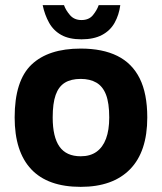

<svg xmlns="http://www.w3.org/2000/svg" viewBox="-20 -712 630 747"><path d="M294 15Q166 15 101.5 -53.5Q37 -122 37 -255Q37 -398 102.5 -460.5Q168 -523 294 -523Q379 -523 436.5 -494.5Q494 -466 523.5 -407Q553 -348 553 -255Q553 -122 486 -53.5Q419 15 294 15ZM294 -104Q331 -104 355.5 -121.5Q380 -139 392.5 -172.5Q405 -206 405 -255Q405 -311 392.5 -343.5Q380 -376 355 -390.5Q330 -405 294 -405Q256 -405 232 -390Q208 -375 196.5 -342.5Q185 -310 185 -255Q185 -179 211.5 -141.5Q238 -104 294 -104ZM297 -559Q249 -559 218.5 -576Q188 -593 171 -623.5Q154 -654 146 -692H229Q236 -672 252.5 -653Q269 -634 297 -634Q326 -634 341.5 -653Q357 -672 364 -692H448Q443 -654 426 -623.5Q409 -593 377 -576Q345 -559 297 -559Z"/></svg>

Font: Maven Pro
Style: Bold
Weight: 700
Designer: Joe Prince
Foundry: Joe Prince
Version: Version 2.103